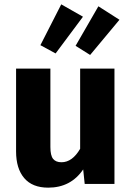

<svg xmlns="http://www.w3.org/2000/svg" viewBox="-20 -847 608 884"><path d="M507 0H370L363 -67Q306 17 202 17Q129 17 91.5 -27Q54 -71 54 -150V-531H212V-170Q212 -131 224.5 -115.5Q237 -100 263 -100Q313 -100 349 -162V-531H507ZM362 -770 236 -601 166 -639 262 -827ZM530 -756 395 -594 328 -636 433 -818Z"/></svg>

Font: FiraGOUPP
Style: Bold
Weight: 700
Designer: bBox Type
Foundry: bBox Type GmbH
Version: Version 1.001